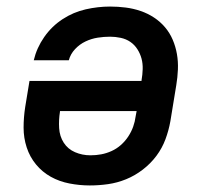

<svg xmlns="http://www.w3.org/2000/svg" viewBox="-20 -558 640 586"><path d="M254 8Q223 8 192 2Q161 -4 135 -18.5Q109 -33 90 -56Q71 -79 61.5 -108Q52 -137 52 -168.5Q52 -200 57 -232L70 -311H412V-313Q415 -330 415.5 -347Q416 -364 412 -379Q408 -394 399.5 -407.5Q391 -421 378 -430Q365 -439 348.5 -442.5Q332 -446 316 -446Q297 -446 278 -443Q259 -440 241 -431.5Q223 -423 209 -408Q195 -393 190 -374H83Q92 -412 115 -445Q138 -478 171 -499.5Q204 -521 241.5 -529.5Q279 -538 316 -538Q340 -538 363.5 -535Q387 -532 409 -524.5Q431 -517 450 -504.5Q469 -492 483.5 -475Q498 -458 507 -437Q516 -416 520 -393Q524 -370 523 -346Q522 -322 518 -298L500 -188Q495 -160 485 -133Q475 -106 457.5 -82.5Q440 -59 416 -40.5Q392 -22 365 -11Q338 0 310 4Q282 8 254 8ZM256 -84Q273 -84 289 -87Q305 -90 320.5 -97Q336 -104 349 -115.5Q362 -127 371.5 -141.5Q381 -156 386.5 -171.5Q392 -187 394 -203L397 -219H163V-217Q159 -192 160.5 -167Q162 -142 174.5 -122.5Q187 -103 209 -93.5Q231 -84 256 -84Z"/></svg>

Font: Iosevka Curly SmBdExObl
Style: Regular
Weight: 600
Width: 7
Italic angle: -9°
Monospace: yes
Designer: Belleve Invis
Foundry: Belleve Invis
Version: Version 11.1.0; ttfautohint (v1.8.3)